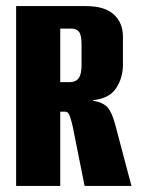

<svg xmlns="http://www.w3.org/2000/svg" viewBox="-20 -611 462 631"><path d="M33 0V-591H262Q324 -591 354 -563.5Q384 -536 384 -491V-399Q384 -355 361.5 -321Q339 -287 286 -282V-280Q320 -274 334 -257.5Q348 -241 358 -204L412 0H258L219 -195Q214 -217 209 -230.5Q204 -244 195 -244H178V0ZM178 -341H209Q229 -341 238.5 -354Q248 -367 248 -397V-465Q248 -495 240 -506Q232 -517 214 -517H178Z"/></svg>

Font: Alumni Sans Thin ExtraBold
Style: Regular
Weight: 800
Version: Version 1.018